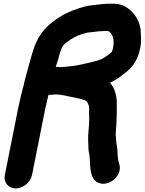

<svg xmlns="http://www.w3.org/2000/svg" viewBox="-20 -796 788 1045"><path d="M302.2 -494.4 308 -513.6C311.2 -523.7 313.9 -530 318.4 -539.5L329 -554.6C334 -558.9 338.8 -562 343.9 -566.2C367.5 -585.8 394.9 -600.4 428.4 -611C442.6 -614.3 454.5 -619.5 464.7 -619.5C465.1 -619.5 465.9 -619.5 466.5 -619.6C499.9 -624.3 530.9 -627.4 567.1 -627.5C591.8 -617.4 604.4 -580.7 595.7 -537C594.4 -530.2 591.8 -521.8 588.7 -513C558.9 -488.3 535.6 -471.2 495.3 -462.2C463.8 -454.7 449.2 -450.6 418.9 -444.2C387.4 -437.1 348.1 -433.4 313.4 -430.5C305 -430.6 295.6 -431.4 283.3 -432.1C288.8 -450.9 297.8 -473.3 302.2 -494.4ZM240.8 -267C241.6 -271.2 242.5 -275.3 243.6 -279.6C257.6 -279.8 272.2 -280.7 285.4 -282.4C288.7 -282 292.2 -281.6 296.7 -281.5C303.7 -280.9 311.8 -279.9 317.1 -278.8C361.3 -268.9 406.9 -263 443 -250.1C450.8 -247.4 460.1 -234.7 462.7 -222.8C464.2 -213.2 466.8 -206.8 465.4 -200C463.3 -189.3 464.6 -178.5 465.2 -166.8C466.9 -147.6 463.3 -96.9 461.7 -80.9C457.7 -46.9 460.8 -16.3 461.5 11.7C461.9 30.1 465.4 36.2 467.4 53.7C472.5 99.7 463 186.6 524.7 202.1C582.3 216.6 651.4 152.7 627.5 91.7C624.1 82.5 623.7 72 621.2 57.8C619.5 45.1 620 31.3 618.3 13.4C616.3 -6.4 612.8 -14.9 612.7 -27.5C612.7 -43.7 607.7 -61 610.5 -75C610.6 -75.8 610.8 -77.1 610.7 -78C610.3 -86.3 613.4 -107 613.3 -120.1C614.2 -133 616.6 -193.6 615.5 -207.1C615.5 -224.4 616.6 -246.7 613.5 -264.5L609.4 -284.6C604.9 -307.2 593 -329 579.2 -346.2C583.9 -348.4 588.7 -350.7 593.6 -353.1C623.5 -368.6 645.8 -387.2 671 -407C710.8 -440.3 732.1 -478.7 743.7 -537C750.4 -570.5 747.1 -597 746.3 -621.8C745.1 -661.3 728.2 -697.6 706 -723C687.4 -746 650.9 -775.5 603.8 -775.5H586.2C549.2 -777.7 514.6 -770 481.1 -767.5C456.5 -764.9 434.6 -758.9 415.4 -752.9C360.6 -735.7 309.8 -712 266.6 -676.3C240.9 -657.8 220.9 -636.5 202.8 -610.8C167.6 -563 151.9 -493.6 134.9 -432.8C127.1 -401.3 116.4 -369.8 109.1 -333.5C98.3 -293.4 87.1 -248.3 78.2 -204L6.4 156C-1.7 196.4 25.4 229.5 65.7 229.5C106 229.5 146.3 196.4 154.4 156L226.2 -204C230.6 -226.1 236.8 -247 240.8 -267Z"/></svg>

Font: Smoothie
Style: SeBdIt
Weight: 600
Foundry: Cannot Into Space Fonts
Version: Version 0.8